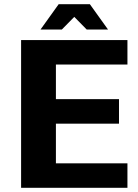

<svg xmlns="http://www.w3.org/2000/svg" viewBox="-20 -890 654 910"><path d="M584 -584H245V-420H544V-304H245V-116H584V0H80V-700H584ZM492 -750H391L332 -810L273 -750H172L258 -870H406Z"/></svg>

Font: Fivo Sans
Style: Regular
Weight: 700
Designer: Alexander Slobzheninov
Foundry: Alexander Slobzheninov
Version: 1.0